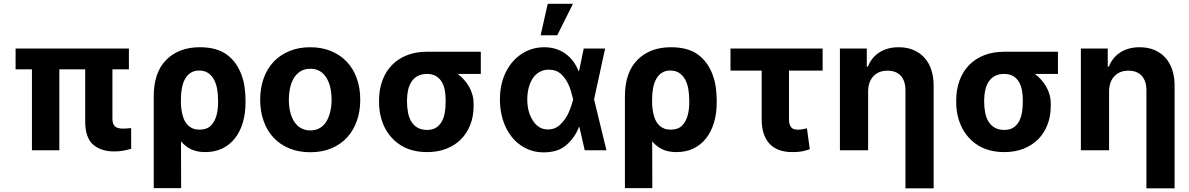

<svg xmlns="http://www.w3.org/2000/svg" viewBox="-20 -806 6380 1030"><path d="M63.6 -545.5H671.5V-433.9H583.1V-170.8Q583.1 -154.5 586.8 -143.8Q590.6 -133.2 597.8 -127.1Q605.1 -121.1 615.9 -118.6Q626.8 -116.1 641 -116.1Q653.4 -116.1 664.4 -117.2Q675.4 -118.3 683.6 -119V-7.8Q664.4 -2.1 642 2.1Q619.7 6.4 593 6.4Q521.7 6.4 479.4 -30.5Q437.5 -67.5 437.1 -152.7V-433.9H298.3V0H151.3V-433.9H63.6Z M804.7 203.1V-288.4Q804.7 -417.3 871.8 -484.7Q938.9 -552.6 1052.2 -552.6Q1142 -552.6 1195.7 -513.8Q1225.1 -492.5 1244.7 -464.1Q1264.2 -435.7 1275.9 -403.4Q1287.6 -371.1 1292.4 -336.3Q1297.2 -301.5 1297.2 -267V-257.1Q1297.2 -197.1 1282.5 -147.9Q1267.8 -98.7 1239.9 -63.6Q1212 -28.4 1172.1 -9.2Q1132.1 9.9 1081.7 9.9Q1036.9 9.9 1005.3 -5.1Q973.7 -20.2 951 -47.9L951.7 203.1ZM950.6 -251.8Q951 -235.8 953.1 -219.8Q955.3 -203.8 959.9 -186.8Q964.1 -170.5 971.4 -156.6Q978.7 -142.8 989.7 -132.5Q1000.7 -122.2 1015.6 -116.3Q1030.5 -110.4 1050.1 -110.4Q1089.5 -110.4 1111.2 -132.1Q1122.2 -143.1 1129.6 -157.1Q1137.1 -171.2 1141.5 -187.3Q1146 -203.5 1147.9 -221.2Q1149.9 -239 1149.9 -257.1V-267Q1149.9 -299.7 1144.7 -328.8Q1139.6 -358 1127.5 -379.8Q1115.4 -401.6 1096.1 -414.6Q1076.7 -427.6 1047.9 -427.6Q1021.3 -427.6 1002.7 -415.3Q984 -403.1 972.5 -382.1Q960.9 -361.2 955.8 -333.3Q950.6 -305.4 950.6 -274.5Z M1644.2 -552.6Q1706 -552.6 1755.7 -532.1Q1805.4 -511.7 1840.4 -474.8Q1875.4 -437.9 1894 -385.8Q1912.6 -333.8 1912.6 -270.6Q1912.6 -209.9 1894.7 -158.4Q1876.8 -106.9 1842.5 -69.2Q1808.2 -31.6 1758.3 -10.5Q1708.5 10.7 1644.2 10.7Q1582 10.7 1532.3 -9.8Q1482.6 -30.2 1447.8 -67.3Q1413 -104.4 1394.4 -156.2Q1375.7 -208.1 1375.7 -270.6Q1375.7 -333.8 1394.4 -385.8Q1413 -437.9 1448 -474.8Q1483 -511.7 1532.7 -532.1Q1582.4 -552.6 1644.2 -552.6ZM1529.5 -271.7Q1529.5 -253.2 1531.8 -233.7Q1534.1 -214.1 1539.4 -195.8Q1544.7 -177.6 1553.6 -161.2Q1562.5 -144.9 1575.3 -132.8Q1588.1 -120.7 1605.3 -113.6Q1622.5 -106.5 1644.9 -106.5Q1667.3 -106.5 1684.3 -113.6Q1701.3 -120.7 1714 -133Q1726.6 -145.2 1735.1 -161.6Q1743.6 -177.9 1748.9 -196.4Q1754.3 -214.8 1756.6 -234.2Q1758.9 -253.6 1758.9 -271.7Q1758.9 -290.1 1756.6 -309.5Q1754.3 -328.8 1749.1 -347.1Q1744 -365.4 1735.3 -381.7Q1726.6 -398.1 1714 -410.5Q1701.3 -422.9 1684.3 -430Q1667.3 -437.1 1644.9 -437.1Q1611.5 -437.1 1589.1 -421.7Q1566.8 -406.2 1553.6 -382.1Q1540.5 -358 1535 -328.7Q1529.5 -299.4 1529.5 -271.7Z M2013.5 -258.5V-269.9Q2013.8 -327.4 2031.6 -375Q2049.4 -422.6 2082.4 -456.7Q2115.4 -490.8 2163 -509.6Q2210.6 -528.4 2270.6 -528.4H2559.3V-409.4H2435.7Q2454.5 -395.2 2470.3 -377.3Q2486.2 -359.4 2497.5 -338.8Q2508.9 -318.2 2514.9 -295.5Q2521 -272.7 2520.6 -248.6V-238.6Q2521 -183.6 2503.4 -137.8Q2485.8 -92 2453.3 -59.1Q2420.8 -26.3 2374.6 -8.2Q2328.5 9.9 2272 9.9Q2189.3 9.9 2131.7 -25.6Q2103 -43.3 2081 -67.6Q2058.9 -92 2044 -121.6Q2029.1 -151.3 2021.3 -185.7Q2013.5 -220.2 2013.5 -258.5ZM2272 -109Q2299.7 -109 2318.7 -120.7Q2337.7 -132.5 2349.3 -152.7Q2360.8 -172.9 2365.8 -200.3Q2370.7 -227.6 2370.7 -258.5V-269.9Q2370.7 -298.3 2365.8 -323.5Q2360.8 -348.7 2349.1 -367.9Q2337.4 -387.1 2318.2 -398.3Q2299 -409.4 2270.6 -409.4Q2241.1 -409.4 2220.7 -398.3Q2200.3 -387.1 2187.7 -367.9Q2175.1 -348.7 2169.4 -323.5Q2163.7 -298.3 2163.4 -269.9V-258.5Q2163.7 -227.6 2169.2 -200.3Q2174.7 -172.9 2187.3 -152.7Q2199.9 -132.5 2220.7 -120.7Q2241.5 -109 2272 -109Z M2661.9 -272.7Q2661.9 -355.1 2693.5 -419Q2709.2 -450.6 2730.8 -475.3Q2752.5 -500 2778.8 -517.2Q2805 -534.4 2835.6 -543.5Q2866.1 -552.6 2899.5 -552.6Q2932.2 -552.6 2960.6 -543.9Q2989 -535.2 3012.4 -518.6Q3035.9 -502.1 3054 -478.3Q3072.1 -454.5 3083.8 -424.7H3086.3L3111.5 -545.5H3226.2L3166.9 -272.7L3233.3 0H3116.8L3088.4 -124.3H3085.6Q3074.6 -95.2 3057.7 -71.4Q3040.8 -47.6 3017.4 -27.3Q2991.5 -5.3 2960.9 3Q2930.4 11.4 2897 11.4Q2862.6 11.4 2832.6 2.1Q2802.6 -7.1 2775.6 -25.2Q2748.9 -43 2728 -68.4Q2707 -93.8 2692.3 -125.4Q2677.6 -157 2669.7 -194.1Q2661.9 -231.2 2661.9 -272.7ZM2839.5 -157.7Q2869.7 -111.5 2919.4 -111.5Q2937.9 -111.5 2954.4 -117.7Q2970.9 -123.9 2985.1 -137.4Q3013.8 -165.1 3029.3 -199Q3044.7 -233 3054.3 -271.3L3054.7 -272.7L3054.3 -274.1Q3049.7 -293 3044.7 -310.9Q3039.8 -328.8 3032.7 -345.7Q3025.6 -362.6 3015.6 -378.2Q3005.7 -393.8 2990.8 -407.7Q2964.8 -432.2 2924 -432.2Q2902.7 -432.2 2885.8 -425.4Q2869 -418.7 2856.2 -407.1Q2843.4 -395.6 2834.3 -380Q2825.3 -364.3 2819.6 -346.8Q2813.9 -329.2 2811.3 -310.5Q2808.6 -291.9 2808.6 -273.8Q2808.6 -238.3 2816.4 -209.7Q2824.2 -181.1 2839.5 -157.7ZM2880.3 -616.8 2918.3 -785.5H3053.6L2969.5 -616.8Z M3332.4 203.1V-288.4Q3332.4 -417.3 3399.5 -484.7Q3466.6 -552.6 3579.9 -552.6Q3669.7 -552.6 3723.4 -513.8Q3752.8 -492.5 3772.4 -464.1Q3791.9 -435.7 3803.6 -403.4Q3815.3 -371.1 3820.1 -336.3Q3824.9 -301.5 3824.9 -267V-257.1Q3824.9 -197.1 3810.2 -147.9Q3795.5 -98.7 3767.6 -63.6Q3739.7 -28.4 3699.8 -9.2Q3659.8 9.9 3609.4 9.9Q3564.6 9.9 3533 -5.1Q3501.4 -20.2 3478.7 -47.9L3479.4 203.1ZM3478.3 -251.8Q3478.7 -235.8 3480.8 -219.8Q3483 -203.8 3487.6 -186.8Q3491.8 -170.5 3499.1 -156.6Q3506.4 -142.8 3517.4 -132.5Q3528.4 -122.2 3543.3 -116.3Q3558.2 -110.4 3577.8 -110.4Q3617.2 -110.4 3638.8 -132.1Q3649.9 -143.1 3657.3 -157.1Q3664.8 -171.2 3669.2 -187.3Q3673.7 -203.5 3675.6 -221.2Q3677.6 -239 3677.6 -257.1V-267Q3677.6 -299.7 3672.4 -328.8Q3667.3 -358 3655.2 -379.8Q3643.1 -401.6 3623.8 -414.6Q3604.4 -427.6 3575.6 -427.6Q3549 -427.6 3530.4 -415.3Q3511.7 -403.1 3500.2 -382.1Q3488.6 -361.2 3483.5 -333.3Q3478.3 -305.4 3478.3 -274.5Z M4393.1 -545.5V-427.2H4212.7V-165.5Q4212.7 -149.5 4216.1 -138.8Q4219.5 -128.2 4225.5 -121.8Q4231.5 -115.4 4240.4 -112.9Q4249.3 -110.4 4259.9 -110.4Q4276.6 -110.4 4287.1 -112.9Q4297.6 -115.4 4308.9 -117.5L4324.2 -5.7Q4312.9 -1.4 4302 1.6Q4291.2 4.6 4280 6.4Q4268.8 8.2 4256.6 9.1Q4244.3 9.9 4230.1 9.9Q4191.4 9.9 4160.9 -0.9Q4130.3 -11.7 4109.2 -33.7Q4088.1 -55.8 4077.1 -88.8Q4066.1 -121.8 4066.1 -166.2V-427.2H3898.8V-545.5Z M4485.8 -545.5H4630V-449.2H4636.4Q4645.6 -473.4 4661 -492.4Q4676.5 -511.4 4697.4 -524.9Q4718.4 -538.4 4744.3 -545.5Q4770.2 -552.6 4800.4 -552.6Q4846.9 -552.6 4882.1 -537.1Q4917.3 -521.7 4941.1 -494.3Q4964.8 -467 4976.7 -429.3Q4988.6 -391.7 4988.6 -347.3V204.5H4837.4V-320.3Q4837.4 -371.8 4812.5 -399.3Q4787.6 -426.8 4740.4 -426.8Q4715.6 -426.8 4696.2 -418.5Q4676.8 -410.2 4663.7 -395.2Q4650.6 -380.3 4643.8 -359.9Q4637.1 -339.5 4637.1 -315.3V0H4485.8Z M5109.7 -258.5V-269.9Q5110.1 -327.4 5127.8 -375Q5145.6 -422.6 5178.6 -456.7Q5211.6 -490.8 5259.2 -509.6Q5306.8 -528.4 5366.8 -528.4H5655.5V-409.4H5532Q5550.8 -395.2 5566.6 -377.3Q5582.4 -359.4 5593.8 -338.8Q5605.1 -318.2 5611.2 -295.5Q5617.2 -272.7 5616.8 -248.6V-238.6Q5617.2 -183.6 5599.6 -137.8Q5582 -92 5549.5 -59.1Q5517 -26.3 5470.9 -8.2Q5424.7 9.9 5368.3 9.9Q5285.5 9.9 5228 -25.6Q5199.2 -43.3 5177.2 -67.6Q5155.2 -92 5140.3 -121.6Q5125.4 -151.3 5117.5 -185.7Q5109.7 -220.2 5109.7 -258.5ZM5368.3 -109Q5396 -109 5415 -120.7Q5433.9 -132.5 5445.5 -152.7Q5457 -172.9 5462 -200.3Q5467 -227.6 5467 -258.5V-269.9Q5467 -298.3 5462 -323.5Q5457 -348.7 5445.3 -367.9Q5433.6 -387.1 5414.4 -398.3Q5395.2 -409.4 5366.8 -409.4Q5337.4 -409.4 5316.9 -398.3Q5296.5 -387.1 5283.9 -367.9Q5271.3 -348.7 5265.6 -323.5Q5259.9 -298.3 5259.6 -269.9V-258.5Q5259.9 -227.6 5265.4 -200.3Q5271 -172.9 5283.6 -152.7Q5296.2 -132.5 5316.9 -120.7Q5337.7 -109 5368.3 -109Z M5778.4 -545.5H5922.6V-449.2H5929Q5938.2 -473.4 5953.7 -492.4Q5969.1 -511.4 5990.1 -524.9Q6011 -538.4 6036.9 -545.5Q6062.9 -552.6 6093 -552.6Q6139.6 -552.6 6174.7 -537.1Q6209.9 -521.7 6233.7 -494.3Q6257.5 -467 6269.4 -429.3Q6281.2 -391.7 6281.2 -347.3V204.5H6130V-320.3Q6130 -371.8 6105.1 -399.3Q6080.3 -426.8 6033 -426.8Q6008.2 -426.8 5988.8 -418.5Q5969.5 -410.2 5956.3 -395.2Q5943.2 -380.3 5936.4 -359.9Q5929.7 -339.5 5929.7 -315.3V0H5778.4Z"/></svg>

Font: Inter P
Style: Bold
Weight: 700
Designer: Rasmus Andersson
Foundry: rsms
Version: Version 3.018;git-588b23468